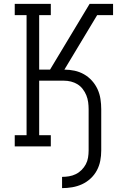

<svg xmlns="http://www.w3.org/2000/svg" viewBox="-20 -755 640 990"><path d="M300 215V157Q318 157 336 154Q354 151 370.5 143Q387 135 400.5 121.5Q414 108 422.5 92Q431 76 434 57.5Q437 39 437 21V-192Q437 -210 434.5 -228.5Q432 -247 425 -264Q418 -281 406.5 -296Q395 -311 379.5 -320.5Q364 -330 346 -334.5Q328 -339 309 -339H182V-58H242V0H56V-58H117V-677H56V-735H242V-677H182V-396H238L442 -735H563V-677H481L312 -396Q338 -396 364 -390.5Q390 -385 413 -372Q436 -359 454 -339Q472 -319 483 -295Q494 -271 498 -244.5Q502 -218 502 -192V21Q502 48 497 74Q492 100 479.5 123.5Q467 147 447 165.5Q427 184 403 195Q379 206 352.5 210.5Q326 215 300 215Z"/></svg>

Font: Iosevka Etoile Light
Style: Regular
Weight: 300
Designer: Belleve Invis
Foundry: Belleve Invis
Version: Version 25.0.1; ttfautohint (v1.8.4)